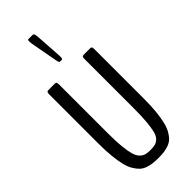

<svg xmlns="http://www.w3.org/2000/svg" viewBox="-312 -1029 1081 1081"><g transform="rotate(-45 229.0 -488.5)"><path d="M221.7 -769Q215.3 -769 211.9 -788.1L181.6 -952.6Q179.7 -964.4 179.7 -970.7Q179.7 -984.4 184.6 -984.4H220.7Q226.1 -984.4 228.8 -978.8Q231.4 -973.1 232.9 -957.5L243.2 -801.8Q243.7 -794.9 243.7 -784.7Q243.7 -769 236.3 -769ZM231.4 6.8Q205.6 6.8 186.8 4.6Q168 2.4 147.7 -4.6Q127.4 -11.7 113.5 -24.7Q99.6 -37.6 86.4 -59.6Q73.2 -81.5 65.7 -112.3Q58.1 -143.1 53.5 -187.3Q48.8 -231.4 48.8 -288.1V-679.2Q48.8 -693.8 51.8 -698Q54.7 -702.1 61 -702.1H115.2Q119.1 -702.1 121.6 -700.9Q124 -699.7 125.7 -694.3Q127.4 -689 127.4 -679.2V-290.5Q127.4 -228 131.8 -185.5Q136.2 -143.1 143.6 -117.7Q150.9 -92.3 164.6 -78.6Q178.2 -64.9 193.1 -60.8Q208 -56.6 231 -56.6Q254.4 -56.6 268.6 -60.5Q282.7 -64.5 295.9 -77.1Q309.1 -89.8 315.7 -115.5Q322.3 -141.1 326.2 -183.6Q330.1 -226.1 330.1 -290.5V-679.2Q330.1 -693.8 333 -698Q335.9 -702.1 342.3 -702.1H397Q403.3 -702.1 406 -698Q408.7 -693.8 408.7 -679.2V-288.1Q408.7 -231 404.3 -186.8Q399.9 -142.6 392.3 -111.6Q384.8 -80.6 372.1 -58.6Q359.4 -36.6 345.9 -24.2Q332.5 -11.7 312.7 -4.6Q293 2.4 274.9 4.6Q256.8 6.8 231.4 6.8Z"/></g></svg>

Font: BenchNine
Style: Regular
Weight: 400
Designer: Vernon Adams
Foundry: Vernon Adams
Version: Version 1 ; ttfautohint (v0.92.18-e454-dirty) -l 8 -r 50 -G 